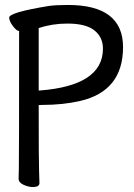

<svg xmlns="http://www.w3.org/2000/svg" viewBox="-20 -737 540 774"><path d="M112 17Q95 17 75 8Q55 -1 55 -17Q55 -29 56 -58.5Q57 -88 57 -612Q47 -612 32 -632Q17 -652 17 -666Q17 -687 177 -713Q204 -717 254 -717Q476 -717 476 -547Q476 -370 303 -330Q234 -314 149 -314Q135 -314 135 -312L136 -311Q136 -81 137.5 -48.5Q139 -16 139 1Q139 17 112 17ZM136 -372H138Q395 -391 395 -541Q395 -587 360.5 -614.5Q326 -642 252 -642Q191 -642 136 -624Z"/></svg>

Font: LXGW WenKai Mono TC
Style: Bold
Weight: 700
Designer: LXGW / Fontworks Inc.
Foundry: LXGW / Fontworks Inc.
Version: Version 1.330